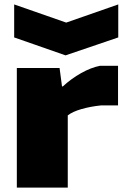

<svg xmlns="http://www.w3.org/2000/svg" viewBox="-20 -847 564 867"><path d="M44 -827 279 -745 514 -827V-678L276 -597L44 -678ZM56 -540H249L260 -457H264Q302 -492 346.5 -517Q391 -542 432 -550H513V-371H436Q388 -366 348 -354.5Q308 -343 286 -326V0H56Z"/></svg>

Font: Encode Sans Wide
Style: Black
Weight: 900
Designer: Pablo Impallari, Andres Torresi
Foundry: Pablo Impallari, Andres Torresi
Version: Version 1.000; ttfautohint (v1.00) -l 8 -r 50 -G 200 -x 14 -